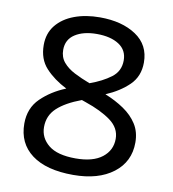

<svg xmlns="http://www.w3.org/2000/svg" viewBox="-77 -822 726 806"><g transform="rotate(10 286.0 -418.5)"><path d="M285 -754Q379 -754 439 -714Q499 -674 499 -599Q499 -540 460.5 -502.5Q422 -465 363 -440Q408 -422 444 -397.5Q480 -373 501 -340Q522 -307 522 -262Q522 -180 458.5 -131.5Q395 -83 288 -83Q173 -83 111 -129.5Q49 -176 49 -260Q49 -326 92 -368Q135 -410 197 -435Q142 -463 107 -501Q72 -539 72 -599Q72 -649 100 -683.5Q128 -718 176 -736Q224 -754 285 -754ZM284 -683Q227 -683 191.5 -660Q156 -637 156 -593Q156 -562 174 -540.5Q192 -519 222 -503.5Q252 -488 289 -474Q342 -493 378 -520Q414 -547 414 -593Q414 -637 378.5 -660Q343 -683 284 -683ZM133 -260Q133 -214 170.5 -183.5Q208 -153 286 -153Q360 -153 399 -183.5Q438 -214 438 -263Q438 -309 396.5 -339.5Q355 -370 287 -393L270 -399Q203 -374 168 -341.5Q133 -309 133 -260Z"/></g></svg>

Font: Noto Sans Telugu UI
Style: Regular
Weight: 400
Designer: Jelle Bosma - Monotype Design Team
Foundry: Monotype Imaging Inc.
Version: Version 2.005; ttfautohint (v1.8.4.7-5d5b)